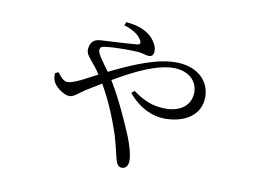

<svg xmlns="http://www.w3.org/2000/svg" viewBox="-71 -671 1141 843"><g transform="rotate(10 500.0 -249.5)"><path d="M173 -298 158 -291C157 -272 160 -259 168 -247C181 -226 216 -203 236 -203C258 -203 268 -218 305 -242L370 -282C414 -207 444 -127 463 -70C478 -20 486 22 491 38C497 59 506 67 519 67C537 67 547 52 547 30C547 5 535 -36 521 -72C494 -136 456 -223 407 -304C499 -358 593 -404 669 -404C730 -404 775 -368 775 -314C775 -257 730 -222 664 -222C608 -222 567 -238 516 -275L503 -264C552 -204 613 -178 667 -178C754 -178 826 -220 826 -302C826 -377 766 -430 674 -430C589 -430 491 -389 385 -337C362 -369 332 -408 332 -423C332 -439 340 -442 363 -444C406 -449 475 -448 504 -446C524 -444 537 -437 550 -437C564 -437 572 -445 572 -462C572 -481 562 -500 547 -517C528 -539 490 -561 428 -566L421 -551C469 -537 493 -515 502 -496C507 -485 504 -480 493 -478C471 -476 410 -472 349 -469C327 -467 293 -472 284 -431C277 -402 293 -390 307 -371C319 -357 331 -343 347 -318L284 -285C257 -272 235 -262 218 -262C201 -262 185 -281 173 -298Z"/></g></svg>

Font: Noto Serif CJK HK Light
Style: Regular
Weight: 300
Designer: Ryoko NISHIZUKA 西塚涼子 (kana & ideographs); Frank Grießhammer (Latin, Greek & Cyrillic); Wenlong ZHANG 张文龙 (bopomofo); San
Foundry: Adobe
Version: Version 2.001;hotconv 1.1.0;makeotfexe 2.6.0